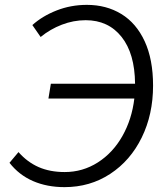

<svg xmlns="http://www.w3.org/2000/svg" viewBox="-20 -756 681 789"><path d="M19 -87 56 -131Q92 -90 138.5 -69.5Q185 -49 246 -49Q320 -49 382 -88.5Q444 -128 483 -197Q522 -266 532 -351H179L189 -412H535Q534 -536 479.5 -604.5Q425 -673 332 -673Q282 -673 234 -654.5Q186 -636 147 -604L113 -653Q154 -690 212.5 -713Q271 -736 337 -736Q417 -736 478.5 -698.5Q540 -661 574.5 -586.5Q609 -512 609 -404Q609 -286 562.5 -191Q516 -96 433 -41.5Q350 13 245 13Q173 13 115.5 -12Q58 -37 19 -87Z"/></svg>

Font: Nebula Sans Book
Style: Regular
Weight: 400
Italic angle: -9°
Designer: Paul D. Hunt for Adobe (as Source Sans)
Foundry: Nebula Entertainment & Broadcasting LLC
Version: Version 1.010